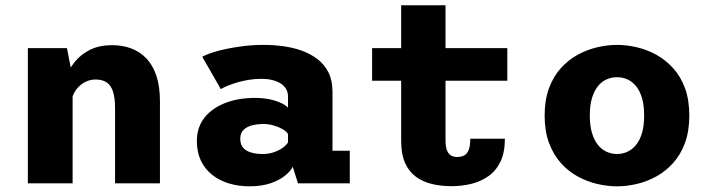

<svg xmlns="http://www.w3.org/2000/svg" viewBox="-20 -678 2624 710"><path d="M83 0V-500H227.5L248.5 -393.5V0ZM405.5 0V-277.5Q405.5 -315.5 398 -339Q390.5 -362.5 374.5 -373.2Q358.5 -384 334 -384Q315.5 -384 299.8 -377Q284 -370 272 -358.2Q260 -346.5 253 -332Q246 -317.5 244 -302L211.5 -320Q211.5 -353.5 222.5 -387Q233.5 -420.5 256.2 -448.8Q279 -477 313.2 -494Q347.5 -511 394 -511Q433 -511 465.2 -499Q497.5 -487 521.5 -461.8Q545.5 -436.5 558.5 -397.2Q571.5 -358 571.5 -303V0Z M902.5 11Q861.5 11 826.2 0.2Q791 -10.5 764.2 -31.8Q737.5 -53 722.8 -84.2Q708 -115.5 708 -156.5Q708 -191 720.5 -217.5Q733 -244 754.8 -262.8Q776.5 -281.5 804 -293.5Q831.5 -305.5 861.8 -310.8Q892 -316 921.5 -316Q953 -316 978.2 -310.5Q1003.5 -305 1020.8 -296.5Q1038 -288 1045 -280V-320.5Q1045 -337 1037.8 -349.2Q1030.5 -361.5 1017.2 -369.8Q1004 -378 986 -382.2Q968 -386.5 947 -386.5Q922.5 -386.5 900 -382.8Q877.5 -379 858.5 -373.5Q839.5 -368 823.5 -361.5Q807.5 -355 796.5 -348.5L728 -468Q747 -479 782.5 -488.8Q818 -498.5 862.8 -505.2Q907.5 -512 955.5 -512Q990.5 -512 1026.5 -507.2Q1062.5 -502.5 1095 -491Q1127.5 -479.5 1153.5 -459.8Q1179.5 -440 1194.5 -410.5Q1209.5 -381 1209.5 -339.5V-120.5H1273.5V0H1082L1062.5 -61.5Q1055 -45.5 1034.5 -28.8Q1014 -12 981 -0.5Q948 11 902.5 11ZM951.5 -108.5Q974.5 -108.5 994 -115.5Q1013.5 -122.5 1026.8 -132.5Q1040 -142.5 1045 -151.5V-182.5Q1040 -191.5 1026 -199.8Q1012 -208 993 -213.8Q974 -219.5 954 -219.5Q933 -219.5 913.2 -214.8Q893.5 -210 881 -198.2Q868.5 -186.5 868.5 -165Q868.5 -143.5 879.5 -131.2Q890.5 -119 909.5 -113.8Q928.5 -108.5 951.5 -108.5Z M1463.5 -156V-658.5H1627.5V-160.5Q1627.5 -135.5 1633 -121.8Q1638.5 -108 1648.2 -102.8Q1658 -97.5 1670.5 -97.5Q1683.5 -97.5 1694.5 -102.2Q1705.5 -107 1712.2 -121.2Q1719 -135.5 1719 -165H1847Q1847 -114.5 1830.8 -80.5Q1814.5 -46.5 1786.5 -26.8Q1758.5 -7 1723.2 1.8Q1688 10.5 1649.5 10.5Q1611 10.5 1577.5 2.5Q1544 -5.5 1518.2 -24.2Q1492.5 -43 1478 -75.2Q1463.5 -107.5 1463.5 -156ZM1356 -379.5V-500H1856V-379.5Z M2261.5 11Q2226 11 2188.5 2.2Q2151 -6.5 2116.2 -25.5Q2081.5 -44.5 2054 -75.2Q2026.5 -106 2010.2 -149.5Q1994 -193 1994 -251Q1994 -308.5 2010.2 -352Q2026.5 -395.5 2054 -426Q2081.5 -456.5 2116.2 -475.5Q2151 -494.5 2188.5 -503.2Q2226 -512 2261.5 -512Q2297.5 -512 2335 -503.2Q2372.5 -494.5 2407 -475.5Q2441.5 -456.5 2469.2 -426Q2497 -395.5 2513 -352Q2529 -308.5 2529 -251Q2529 -193 2513 -149.5Q2497 -106 2469.2 -75.2Q2441.5 -44.5 2407 -25.5Q2372.5 -6.5 2335 2.2Q2297.5 11 2261.5 11ZM2261.5 -108.5Q2282 -108.5 2300 -116.8Q2318 -125 2332 -142Q2346 -159 2354 -186Q2362 -213 2362 -251Q2362 -288.5 2354 -315.5Q2346 -342.5 2332 -359.5Q2318 -376.5 2300 -384.5Q2282 -392.5 2261.5 -392.5Q2241.5 -392.5 2223.2 -384.5Q2205 -376.5 2191.2 -359.5Q2177.5 -342.5 2169.2 -315.5Q2161 -288.5 2161 -251Q2161 -213 2169.2 -186Q2177.5 -159 2191.2 -142Q2205 -125 2223.2 -116.8Q2241.5 -108.5 2261.5 -108.5Z"/></svg>

Font: Trispace Thin
Style: Bold
Weight: 700
Version: Version 1.210